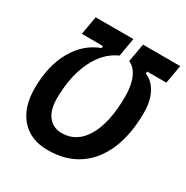

<svg xmlns="http://www.w3.org/2000/svg" viewBox="-162 -827 939 971"><g transform="rotate(30 307.5 -341.5)"><path d="M121.1 -693.4H341.3L322.3 -585.9Q244.1 -551.8 200.2 -460Q156.2 -368.2 156.2 -238.3Q156.2 -173.3 185.1 -136.7Q213.9 -100.1 264.6 -100.1Q352.5 -100.1 401.6 -185.3Q450.7 -270.5 450.7 -421.9Q450.7 -485.8 431.6 -529.1Q412.6 -572.3 378.4 -585.9L397.5 -693.4H614.7L595.7 -585.9H483.4V-573.7Q526.4 -555.7 550 -509.5Q573.7 -463.4 573.7 -398.9Q573.7 -270.5 534.7 -179Q495.6 -87.4 422.4 -38.8Q349.1 9.8 246.1 9.8Q146 9.8 89.6 -53.5Q33.2 -116.7 33.2 -229.5Q33.2 -358.4 84 -449.5Q134.8 -540.5 225.1 -573.7V-585.9H102.1Z"/></g></svg>

Font: Cascadia Code PL SemiBold
Style: Italic
Weight: 600
Italic angle: -10°
Monospace: yes
Designer: Aaron Bell
Foundry: Saja Typeworks
Version: Version 2404.023; ttfautohint (v1.8.4)